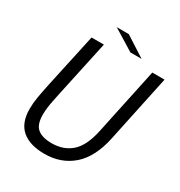

<svg xmlns="http://www.w3.org/2000/svg" viewBox="-201 -1005 1081 1154"><g transform="rotate(30 339.5 -428.5)"><path d="M580.5 -272Q550 -128.5 470.5 -59.2Q391 10 276.5 10Q173.5 10 119 -37Q64.5 -84 64.5 -180Q64.5 -219.5 71.5 -261.5Q78.5 -303.5 93 -371.5L172.5 -737.5H258L177.5 -364Q168 -320 162 -289.8Q156 -259.5 153.2 -236.2Q150.5 -213 150.5 -189Q150.5 -121 183.5 -94Q216.5 -67 281.5 -67Q364 -67 418 -114.8Q472 -162.5 495.5 -273.5L594 -737.5H679ZM497 -776.5H419.5L272.5 -867H356Z"/></g></svg>

Font: Epilogue
Style: Italic
Weight: 400
Italic angle: -12°
Designer: Tyler Finck
Foundry: Etcetera Type Co
Version: Version 2.112